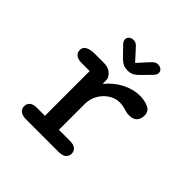

<svg xmlns="http://www.w3.org/2000/svg" viewBox="-172 -812 962 962"><g transform="rotate(45 309.5 -331.0)"><path d="M297.5 -79.5H375Q402.5 -79.5 415 -68.5Q427.5 -57.5 427.5 -40Q427.5 -22.5 414.8 -11.2Q402 0 375 0H145.5Q116.5 0 103.5 -11.2Q90.5 -22.5 90.5 -40Q90.5 -57.5 102.8 -68.5Q115 -79.5 139 -79.5H198.5V-396.5H139.5Q114.5 -396.5 101.5 -407.5Q88.5 -418.5 88.5 -436.5Q88.5 -455.5 105.5 -465.8Q122.5 -476 155 -476H221.5Q245 -476 262.5 -464.8Q280 -453.5 288.5 -433L290.5 -397Q321.5 -437.5 368.8 -462.5Q416 -487.5 466 -487.5Q499 -487.5 524.8 -475.5Q550.5 -463.5 550.5 -433.5Q550.5 -407 536.2 -393Q522 -379 498 -379Q484.5 -379 474.5 -381.2Q464.5 -383.5 454.5 -386.5Q445.5 -389.5 435.8 -391Q426 -392.5 416.5 -392.5Q386.5 -392.5 359.2 -375.2Q332 -358 314.8 -328.5Q297.5 -299 297.5 -261.5ZM438.5 -610 400.5 -571Q383 -552 367.8 -542.2Q352.5 -532.5 330 -532.5Q308 -532.5 292.8 -542.2Q277.5 -552 260 -571L222.5 -610Q211 -621.5 211 -634.5Q211 -646.5 220 -654.5Q229 -662.5 243.5 -662.5Q256.5 -662.5 265.2 -656Q274 -649.5 283.5 -638L330.5 -586.5L377.5 -638Q386.5 -648.5 395.5 -655.5Q404.5 -662.5 417.5 -662.5Q432 -662.5 441.2 -654.8Q450.5 -647 450.5 -635Q450.5 -622.5 438.5 -610Z"/></g></svg>

Font: Sono Monospace Medium
Style: Regular
Weight: 500
Designer: Tyler Finck
Foundry: Tyler Finck
Version: Version 2.112